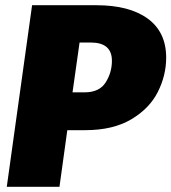

<svg xmlns="http://www.w3.org/2000/svg" viewBox="-20 -716 657 736"><path d="M617 -495Q617 -427 585 -363.5Q553 -300 483 -258.5Q413 -217 306 -217H238L208 0H6L103 -696H349Q476 -696 546.5 -644.5Q617 -593 617 -495ZM409 -483Q409 -553 328 -553H285L258 -362H304Q361 -362 385 -400Q409 -438 409 -483Z"/></svg>

Font: FiraGO Heavy
Style: Italic
Weight: 900
Italic angle: -8°
Designer: bBox Type GmbH
Foundry: bBox Type GmbH
Version: Version 1.001